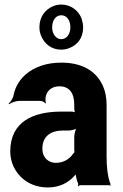

<svg xmlns="http://www.w3.org/2000/svg" viewBox="-20 -813 541 843"><path d="M448 -128V-352C448 -383 443 -410 433 -433C404 -501 341 -538 249 -538C184 -538 132 -519 95 -488C70 -467 48 -436 40 -397C38 -382 26 -365 18 -358L20 -355C28 -362 50 -370 65 -370H157C165 -370 176 -364 179 -359L182 -361C179 -366 179 -383 181 -390C188 -419 211 -434 241 -434C285 -434 306 -404 306 -353V-338C306 -331 308 -318 312 -314L315 -317C311 -321 299 -323 293 -323H249C126 -323 25 -279 25 -148C25 -125 30 -104 38 -85C63 -30 116 10 190 10C242 10 280 -11 306 -40C310 -44 315 -50 316 -54L312 -55C311 -51 313 -43 314 -37C316 -26 319 -16 323 -7C324 -5 323 1 322 3L325 5C326 3 329 0 332 0H459C461 0 463 2 464 3L466 1C465 0 464 -2 464 -4C464 -5 465 -7 465 -7L463 -10C452 -43 448 -80 448 -128ZM166 -159C166 -218 206 -240 258 -240H283C295 -240 316 -246 322 -253L319 -256C312 -249 306 -225 306 -211V-162C306 -159 306 -145 308 -143L311 -146C309 -148 303 -141 301 -138C286 -115 259 -98 225 -98C192 -98 166 -122 166 -159ZM153 -693C153 -679 156 -666 161 -655C175 -621 205 -595 249 -595C262 -595 276 -598 287 -603C319 -616 345 -645 345 -693C345 -706 342 -719 338 -732C325 -766 292 -793 249 -793C236 -793 222 -790 211 -785C180 -771 153 -741 153 -693ZM249 -746C273 -746 289 -724 289 -693C289 -663 272 -641 249 -641C226 -641 209 -664 209 -693C209 -724 225 -746 249 -746Z"/></svg>

Font: Asimov
Style: EdgeExtreme
Weight: 500
Designer: Google
Version: Version 2.000980: 2014